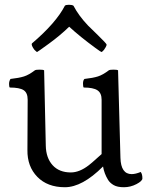

<svg xmlns="http://www.w3.org/2000/svg" viewBox="-20 -775 626 805"><path d="M412 -77Q325 10 252 10Q179 10 136.5 -33.5Q94 -77 95 -146L96 -357Q96 -386 79 -397Q62 -408 21 -408Q18 -411 18 -423Q18 -435 24 -444Q60 -448 80.5 -454.5Q101 -461 126 -480Q130 -483 146 -483Q162 -483 165 -480L172 -164Q173 -113 200.5 -82.5Q228 -52 277 -52Q313 -52 352 -82Q365 -92 383.5 -109Q402 -126 406 -129V-357Q406 -385 388.5 -396.5Q371 -408 331 -408Q328 -411 328 -424.5Q328 -438 334 -444Q370 -448 390.5 -454.5Q411 -461 436 -480Q440 -483 456 -483Q472 -483 475 -480L485 -113Q487 -45 532 -45Q548 -45 570 -54Q577 -45 577 -27Q577 -16 552 -3Q527 10 499.5 10Q472 10 456.5 1Q441 -8 433 -21Q417 -47 412 -77ZM252 -751Q256 -755 269 -755Q282 -755 288 -751Q310 -709 349 -668Q362 -655 390 -628Q427 -592 427 -588Q427 -584 423 -577Q419 -570 416 -566Q408 -557 405.5 -557Q403 -557 380 -574Q317 -620 270 -663Q232 -626 184.5 -591.5Q137 -557 135.5 -557Q134 -557 131 -560Q124 -565 118.5 -574.5Q113 -584 113 -588Q113 -592 114 -593Q215 -679 252 -751Z"/></svg>

Font: Esteban
Style: Regular
Weight: 400
Designer: Angelica Diaz Rivera
Foundry: Angelica Diaz Rivera
Version: Version 1.002